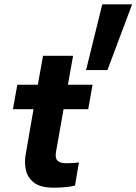

<svg xmlns="http://www.w3.org/2000/svg" viewBox="-20 -862 631 888"><path d="M229 6Q167 6 137 -17.5Q107 -41 99.5 -76.5Q92 -112 99 -149L135 -357H40L60 -470H155L179 -604H318L294 -470H408L388 -357H274L239 -159Q234 -131 246 -119Q258 -107 287 -107Q300 -107 316.5 -108Q333 -109 345 -111L327 -4Q293 6 229 6ZM378 -538 453 -842H591L477 -538Z"/></svg>

Font: Gantari
Style: Bold Italic
Weight: 700
Italic angle: -10°
Designer: Anugrah Pasau
Foundry: Lafontype
Version: Version 1.000; ttfautohint (v1.8.4.7-5d5b)